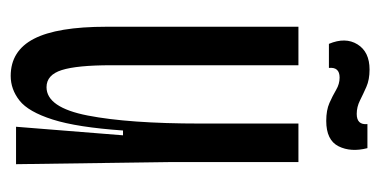

<svg xmlns="http://www.w3.org/2000/svg" viewBox="-196 -505 711 359"><g transform="rotate(90 159.5 -325.5)"><path d="M122 10Q75 10 52.5 -33.5Q30 -77 30 -169V-528H102V-178Q102 -114 111 -85.5Q120 -57 143 -57Q181 -57 196 -134Q211 -211 211 -344V-528H283V-291L287 0H217L233 -200H224Q218 -114 203.5 -68.5Q189 -23 168 -6.5Q147 10 122 10ZM206 -580Q186 -580 172.5 -586Q159 -592 148 -598.5Q137 -605 125 -605Q105 -605 107 -585H62Q49 -616 63 -638.5Q77 -661 110 -661Q129 -661 142.5 -655Q156 -649 168 -643Q180 -637 193 -637Q214 -637 212 -657H257Q265 -626 253.5 -603Q242 -580 206 -580Z"/></g></svg>

Font: Bricolage Grotesque 96pt Condensed Light
Style: Regular
Weight: 300
Width: 3
Designer: Mathieu Triay
Foundry: Atelier Triay
Version: Version 1.001; ttfautohint (v1.8.4.7-5d5b);gftools[0.9.33.de